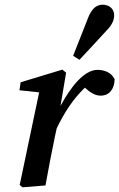

<svg xmlns="http://www.w3.org/2000/svg" viewBox="-20 -791 509 819"><path d="M64 -2 76 8 174 0C187 -72 200 -141 215 -212L222 -244C253 -308 290 -367 342 -417C365 -396 386 -383 409 -383C448 -383 468 -413 469 -453C456 -480 428 -493 396 -493C340 -493 283 -423 238 -339L262 -481L246 -494L68 -440L63 -406L147 -397ZM292 -553 319 -536C357 -577 395 -617 432 -658C456 -682 467 -703 467 -726C467 -755 444 -771 418 -771C392 -771 371 -755 355 -713C334 -660 313 -606 292 -553Z"/></svg>

Font: Source Serif Pro Semibold
Style: Italic
Weight: 600
Italic angle: -12°
Designer: Frank Grießhammer
Foundry: Adobe Systems Incorporated
Version: Version 3.001;hotconv 1.0.111;makeotfexe 2.5.65597